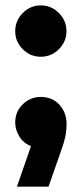

<svg xmlns="http://www.w3.org/2000/svg" viewBox="-20 -546 306 723"><path d="M133.7 -332.3Q94 -332.3 65.7 -360.8Q37.3 -389.3 37.3 -428.7Q37.3 -468.3 65.7 -497Q94 -525.7 133.7 -525.7Q173.3 -525.7 201.8 -497Q230.3 -468.3 230.3 -428.7Q230.3 -389.3 201.8 -360.8Q173.3 -332.3 133.7 -332.3ZM43.7 157 96.7 4.3Q67.7 -7.3 52.5 -32.7Q37.3 -58 37.3 -84.7Q37.3 -125.7 65.8 -153.3Q94.3 -181 133.3 -181Q177.7 -181 204.2 -151Q230.7 -121 230.7 -80Q230.7 -53 225.5 -29.3Q220.3 -5.7 209 24.7L162.7 157Z"/></svg>

Font: MuseoModerno Thin
Style: Regular
Weight: 100
Designer: Pablo Cosgaya, Héctor Gatti, Marcela Romero, and the Authors of The MuseoModerno Project.
Foundry: Omnibus-Type Team
Version: Version 1.003